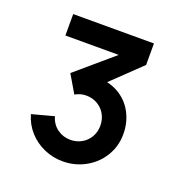

<svg xmlns="http://www.w3.org/2000/svg" viewBox="-92 -801 589 623"><g transform="rotate(20 202.0 -489.5)"><path d="M188.8 -259.2Q155 -259.2 124.3 -272.6Q93.7 -286 71.6 -310.5Q49.5 -335.1 40 -368L115.7 -388.3Q123.1 -362.2 143.3 -347.7Q163.5 -333.2 188.8 -333.3Q209.8 -333.4 227.3 -343.3Q244.8 -353.2 254.8 -370.8Q264.7 -388.2 264.7 -409.3Q264.7 -430.8 254.9 -448.4Q245.1 -465.9 227.7 -476Q210.3 -486.2 188.7 -486.2Q169.2 -486.2 150.7 -475.8L114.7 -537L266.7 -667L274.5 -646H58V-720H336.8V-645.8L215 -528.8L213.8 -553.3Q254 -550.2 283.4 -530.4Q312.8 -510.6 328.5 -478.8Q344.2 -447 344.2 -409.3Q344.2 -367.2 323.2 -332.9Q302.3 -298.6 266.5 -278.9Q230.8 -259.2 188.8 -259.2Z"/></g></svg>

Font: Manrope
Style: Regular
Weight: 400
Designer: Mikhail Sharanda
Foundry: Mikhail Sharanda
Version: Version 4.503